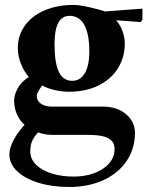

<svg xmlns="http://www.w3.org/2000/svg" viewBox="-20 -536 598 774"><path d="M17.8 86Q17.8 60.8 35.6 27.2Q53.4 -6.4 85.8 -40V-27Q62.6 -44.6 49.8 -71.7Q37 -98.8 37 -131Q37 -145 42.8 -161.2Q48.6 -177.4 58.8 -191.8Q68 -204 79.5 -213.5Q91 -223 100.8 -228L100.2 -221.2Q78.2 -244.8 65 -277.6Q51.8 -310.4 51.8 -342Q51.8 -392.8 80 -432.4Q108.2 -472 159.5 -494.1Q210.8 -516.2 278.2 -516.2Q309 -516.2 377.8 -497.6Q414.8 -487.6 407.6 -486.6L395 -489.2L554.2 -501.2V-456.2L547 -447L439.8 -455L444.4 -458.4Q462 -440.6 472.5 -413.9Q483 -387.2 483 -361Q483 -304.4 455 -260.1Q427 -215.8 376.2 -191Q325.4 -166.2 258.2 -166.2Q228 -166.2 197.8 -173.5Q167.6 -180.8 147 -193.4L151.4 -193L146.6 -187Q128.2 -160 128.2 -149Q128.2 -129.6 145.1 -117.9Q162 -106.2 189.2 -106.2H395.2Q451.6 -106.2 487.8 -75.9Q524 -45.6 524 -0.2Q524 62.8 490.8 112.5Q457.6 162.2 397.2 190Q336.8 217.8 259.2 217.8Q190 217.8 135 200.8Q80 183.8 48.9 154Q17.8 124.2 17.8 86ZM441.8 64Q441.8 42.6 429.1 30.5Q416.4 18.4 394.9 13.3Q373.4 8.2 339.4 7.8H329.2H189.2Q171.4 7.8 152.2 3.3Q133 -1.2 120.4 -9.2L142.4 -11.2Q133.2 -3.4 124.8 7.8Q112 24 107 39.3Q102 54.6 102 74Q102 105.8 126.5 129.1Q151 152.4 190.7 164.1Q230.4 175.8 275.2 175.8Q347.4 175.8 394.6 144.5Q441.8 113.2 441.8 64ZM340 -328Q340 -399.6 319.8 -435.9Q299.6 -472.2 260.2 -472.2Q199.8 -472.2 199.8 -358Q199.8 -284 216.8 -247.1Q233.8 -210.2 271.2 -210.2Q303.4 -210.2 321.7 -240.6Q340 -271 340 -328Z"/></svg>

Font: Wittgenstein
Style: Regular
Weight: 400
Designer: Jörg Drees
Foundry: Jörg Drees
Version: Version 1.003;Glyphs 3.1.2 (3151)